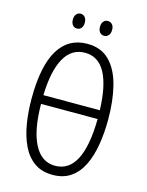

<svg xmlns="http://www.w3.org/2000/svg" viewBox="-130 -951 793 1039"><g transform="rotate(15 267.0 -431.0)"><path d="M482 -358Q482 -283 471 -216.5Q460 -150 435.5 -99Q411 -48 369.5 -19Q328 10 268 10Q206 10 164.5 -20Q123 -50 98.5 -101.5Q74 -153 63 -219.5Q52 -286 52 -359Q52 -542 107 -633Q162 -724 268 -724Q346 -724 393 -676Q440 -628 461 -545Q482 -462 482 -358ZM268 -674Q193 -674 153 -602.5Q113 -531 109 -394H425Q421 -531 382 -602.5Q343 -674 268 -674ZM268 -41Q422 -41 426 -345H109Q110 -198 151 -119.5Q192 -41 268 -41ZM157 -831Q157 -850 166.5 -861Q176 -872 191 -872Q205 -872 214.5 -861Q224 -850 224 -831Q224 -810 214.5 -799.5Q205 -789 191 -789Q176 -789 166.5 -800Q157 -811 157 -831ZM309 -831Q309 -850 318.5 -861Q328 -872 343 -872Q357 -872 367 -861.5Q377 -851 377 -831Q377 -811 367 -800Q357 -789 343 -789Q328 -789 318.5 -800Q309 -811 309 -831Z"/></g></svg>

Font: Noto Sans ExtraCondensed Light
Style: Regular
Weight: 300
Width: 2
Designer: Monotype Design Team
Foundry: Monotype Imaging Inc.
Version: Version 2.013; ttfautohint (v1.8.4.7-5d5b)